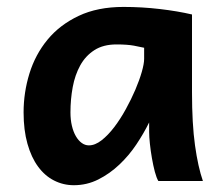

<svg xmlns="http://www.w3.org/2000/svg" viewBox="-20 -528 653 560"><path d="M400.4 -388.7Q390.1 -391.1 370.6 -394.8Q351.1 -398.4 319.8 -398.4Q281.2 -398.4 255.4 -381.8Q229.5 -365.2 214.1 -337.4Q198.7 -309.6 192.1 -273.9Q185.5 -238.3 185.5 -200.2Q185.5 -178.7 189.7 -161.1Q193.8 -143.6 201.2 -130.9Q208.5 -118.2 218.3 -111.1Q228 -104 239.3 -104Q257.3 -104 276.4 -118.9Q295.4 -133.8 313.2 -157.2Q331.1 -180.7 346.9 -209.5Q362.8 -238.3 374.8 -266.4Q386.7 -294.4 393.6 -318.4Q400.4 -342.3 400.4 -356.4ZM441.9 0Q436.5 -8.8 431.6 -27.1Q426.8 -45.4 423.1 -66.7Q419.4 -87.9 417.2 -108.6Q415 -129.4 415 -143.1V-170.9Q399.4 -139.2 377.7 -106.7Q356 -74.2 328.1 -47.9Q300.3 -21.5 266.8 -4.6Q233.4 12.2 195.3 12.2Q164.6 12.2 137.7 -1.5Q110.8 -15.1 91.1 -42Q71.3 -68.8 60.1 -108.6Q48.8 -148.4 48.8 -200.2Q48.8 -258.3 65.9 -313.7Q83 -369.1 118.7 -412.4Q154.3 -455.6 209.5 -481.7Q264.6 -507.8 340.3 -507.8Q393.6 -507.8 445.8 -501.7Q498 -495.6 540 -485.8V-258.8Q540 -166.5 548.8 -103.8Q557.6 -41 571.8 0Z"/></svg>

Font: Andika New Basic
Style: Bold
Weight: 700
Designer: Victor Gaultney, Annie Olsen, Pablo Ugerman
Foundry: SIL International
Version: Version 5.500; ttfautohint (v1.8.3)